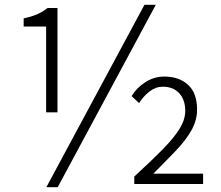

<svg xmlns="http://www.w3.org/2000/svg" viewBox="-20 -762 916 795"><path d="M171 -297V-652H78V-686Q111 -693 134 -703Q157 -713 177 -729H218V-297ZM172 13 578 -742H625L219 13ZM536 0V-31Q608 -97 654.5 -144.5Q701 -192 724 -229.5Q747 -267 747 -303Q747 -349 722 -376Q697 -403 654 -403Q625 -403 599.5 -383.5Q574 -364 556 -335L525 -364Q545 -398 581.5 -421.5Q618 -445 660 -445Q721 -445 758.5 -411Q796 -377 796 -308Q796 -264 773 -223Q750 -182 709 -139Q668 -96 615 -43H821V0Z"/></svg>

Font: Noto Sans JP Thin Light
Style: Regular
Weight: 300
Version: Version 2.004-H2;hotconv 1.0.118;makeotfexe 2.5.65603